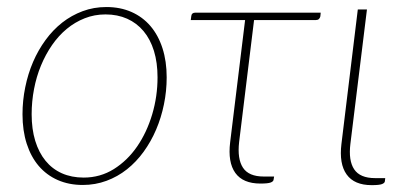

<svg xmlns="http://www.w3.org/2000/svg" viewBox="-20 -520 1154 546"><path d="M218 -15Q265 -15 303.8 -39.2Q342.5 -63.5 370 -103.5Q397.5 -143.5 412.8 -194.8Q428 -246 428 -300Q428 -342 417.8 -375.2Q407.5 -408.5 388.2 -431.5Q369 -454.5 341.5 -466.8Q314 -479 280 -479Q248.5 -479 220.8 -468Q193 -457 169.8 -437.8Q146.5 -418.5 128 -391.8Q109.5 -365 96.5 -333.5Q83.5 -302 76.8 -266.8Q70 -231.5 70 -195Q70 -153 80.2 -119.5Q90.5 -86 109.5 -62.8Q128.5 -39.5 156 -27.2Q183.5 -15 218 -15ZM215.5 6Q176 6 144.2 -8Q112.5 -22 90.2 -48Q68 -74 56 -111.2Q44 -148.5 44 -195Q44 -234 51.8 -272Q59.5 -310 74 -343.8Q88.5 -377.5 109.5 -406.2Q130.5 -435 157 -455.8Q183.5 -476.5 215 -488.2Q246.5 -500 282.5 -500Q322 -500 353.8 -486Q385.5 -472 407.8 -446Q430 -420 442 -383Q454 -346 454 -300Q454 -261 446.2 -223.2Q438.5 -185.5 424 -151.5Q409.5 -117.5 388.5 -88.5Q367.5 -59.5 341 -38.5Q314.5 -17.5 282.8 -5.8Q251 6 215.5 6Z M891 -473.5Q890 -469 887 -466Q884 -463 878.5 -463H702.5L660 -116Q654.5 -68 671 -43Q687.5 -18 730 -18H759.5L758 -9Q757.5 -4 749.8 -1Q742 2 720.5 2Q671 2 649.2 -28.2Q627.5 -58.5 634.5 -115.5L677 -463H522.5L524 -474.5Q525 -484 535.5 -484H892Z M997.5 -493H1023.5L976.5 -111.5Q970.5 -63.5 987.2 -38.5Q1004 -13.5 1046.5 -13.5H1075.5L1074.5 -4.5Q1074 0.5 1066.2 3.5Q1058.5 6.5 1037 6.5Q987.5 6.5 965.8 -23.8Q944 -54 951 -111Z"/></svg>

Font: Lato ExtraLight
Style: Italic
Weight: 275
Italic angle: -7°
Designer: Lukasz Dziedzic with Adam Twardoch and Botio Nikoltchev
Foundry: tyPoland Lukasz Dziedzic
Version: Version 2.015; 2015-08-06; http://www.latofonts.com/